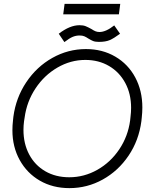

<svg xmlns="http://www.w3.org/2000/svg" viewBox="-20 -953 838 990"><path d="M44 -281Q44 -307 47 -332L49 -351Q62 -449 115.5 -529Q169 -609 250 -654.5Q331 -700 423 -700Q508 -700 574.5 -661Q641 -622 677.5 -553.5Q714 -485 714 -399Q714 -374 711 -347L709 -328Q696 -229 643 -150.5Q590 -72 510 -27.5Q430 17 338 17Q252 17 185.5 -21.5Q119 -60 81.5 -128Q44 -196 44 -281ZM651 -332 653 -351Q656 -375 656 -397Q656 -469 626 -525Q596 -581 542.5 -612.5Q489 -644 420 -644Q344 -644 276 -604.5Q208 -565 163 -497Q118 -429 107 -347L104 -328Q101 -306 101 -283Q101 -212 130.5 -156.5Q160 -101 213.5 -70Q267 -39 337 -39Q414 -39 482 -77.5Q550 -116 595 -183Q640 -250 651 -332ZM390 -823Q409 -823 421.5 -818Q434 -813 452 -803Q464 -795 473 -791.5Q482 -788 493 -788Q526 -788 569 -822L599 -779Q568 -756 546.5 -746.5Q525 -737 490 -737Q471 -737 460 -741.5Q449 -746 436 -754Q424 -762 414.5 -766Q405 -770 390 -770Q372 -770 355 -763Q338 -756 312 -736L283 -779Q340 -823 390 -823ZM313 -933H600L593 -879H306Z"/></svg>

Font: Bellota Text
Style: Italic
Weight: 400
Italic angle: -7.5°
Designer: Kemie Guaida
Foundry: Kemie Guaida
Version: Version 4.001